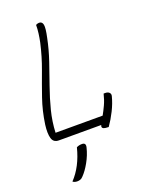

<svg xmlns="http://www.w3.org/2000/svg" viewBox="-176 -797 902 1157"><g transform="rotate(-20 275.0 -218.5)"><path d="M93 0Q59 0 50 -31Q41 -62 48 -117Q60 -202 86.5 -278.5Q113 -355 141.5 -431.5Q170 -508 189 -592Q195 -621 198.5 -648Q202 -675 202 -701Q213 -707 223 -707Q243 -707 247 -685Q251 -663 238 -604Q224 -535 200.5 -465.5Q177 -396 152.5 -327Q128 -258 110.5 -189Q93 -120 90 -50H392Q405 -73 419.5 -104Q434 -135 443 -173H453Q470 -173 479 -164Q488 -155 484 -141Q473 -98 451 -54Q429 -10 403 27Q381 27 370 22Q359 17 363 4Q364 2 365 0ZM181 76Q189 72 197 70Q205 68 216 68Q243 68 235 98Q224 143 200 186Q176 229 150 255Q142 264 132.5 267Q123 270 114 270Q95 270 85 261Q152 191 181 76Z"/></g></svg>

Font: Recursive Sn Csl St Lt
Style: Italic
Weight: 300
Italic angle: -15°
Version: Version 1.079;hotconv 1.0.112;makeotfexe 2.5.65598; ttfautoh